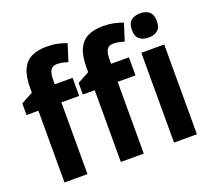

<svg xmlns="http://www.w3.org/2000/svg" viewBox="-128 -932 1214 1098"><g transform="rotate(-20 479.5 -382.5)"><path d="M334.5 -436.5H226.1V0H86.4V-436.5H14.2V-507.3L86.4 -546.4V-575.2Q86.4 -644.5 105.5 -686.3Q124.5 -728 161.9 -746.6Q199.2 -765.1 253.9 -765.1Q290 -765.1 319.6 -759Q349.1 -752.9 375.5 -742.7L342.8 -639.2Q327.1 -644 311 -647.5Q294.9 -650.9 275.9 -650.9Q249.5 -650.9 237.8 -632.3Q226.1 -613.8 226.1 -576.7V-546.4H334.5ZM677.2 -436.5H568.8V0H429.2V-436.5H356.9V-507.3L429.2 -546.4V-575.2Q429.2 -644.5 448.2 -686.3Q467.3 -728 504.6 -746.6Q542 -765.1 596.7 -765.1Q632.8 -765.1 662.4 -759Q691.9 -752.9 718.3 -742.7L685.5 -639.2Q669.9 -644 653.8 -647.5Q637.7 -650.9 618.7 -650.9Q592.3 -650.9 580.6 -632.3Q568.8 -613.8 568.8 -576.7V-546.4H677.2ZM892.1 -546.4V0H752.9V-546.4ZM822.8 -761.2Q857.4 -761.2 877.9 -743.9Q898.4 -726.6 898.4 -687Q898.4 -648.4 877.7 -631.1Q856.9 -613.8 822.8 -613.8Q788.6 -613.8 767.6 -631.1Q746.6 -648.4 746.6 -687Q746.6 -727.1 767.1 -744.1Q787.6 -761.2 822.8 -761.2Z"/></g></svg>

Font: Open Sans SemiCondensed
Style: Bold
Weight: 700
Width: 4
Designer: Monotype Design Team
Foundry: Monotype Imaging Inc.
Version: Version 3.003